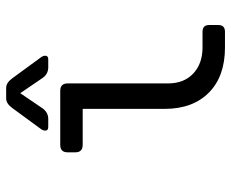

<svg xmlns="http://www.w3.org/2000/svg" viewBox="-84 -670 753 626"><g transform="rotate(-90 293.0 -356.5)"><path d="M285.6 -713.4H319.8Q336.4 -713.4 350.6 -694.3L419.9 -599.6Q424.8 -592.8 424.8 -585.9Q424.8 -576.2 413.1 -576.2H387.2Q364.7 -576.2 351.6 -595.7L302.7 -667.5L253.9 -595.7Q240.7 -576.2 218.3 -576.2H192.4Q180.7 -576.2 180.7 -585.9Q180.7 -592.8 185.5 -599.6L254.9 -694.3Q269 -713.4 285.6 -713.4ZM451.7 0Q358.4 0 305.7 -51.3Q251.5 -104 251.5 -196.8V-463.9H134.3Q109.9 -463.9 109.9 -487.8V-513.2Q109.9 -537.1 134.3 -537.1H310.1Q334.5 -537.1 334.5 -513.2V-186Q334.5 -133.3 367.2 -103Q399.4 -73.2 451.7 -73.2H502.9Q524.9 -73.2 524.9 -51.8V-21.5Q524.9 0 502.9 0Z"/></g></svg>

Font: Simply Mono
Style: Book
Weight: 400
Designer: Wojciech Kalinowski "wmk69" (wmk69@o2.pl)
Foundry: Wojciech Kalinowski "wmk69" (wmk69@o2.pl)
Version: Version 1.0.0